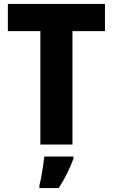

<svg xmlns="http://www.w3.org/2000/svg" viewBox="-20 -734 573 975"><path d="M348 0H185V-576H20V-714H513V-576H348ZM353 72Q339 109 321 146Q303 183 278 221H180V208Q185 189 190 162Q195 135 199 108Q203 81 205 61H353Z"/></svg>

Font: Noto Sans Devanagari UI SemiCondensed ExtraBold
Style: Regular
Weight: 800
Width: 4
Designer: Jelle Bosma - Monotype Design Team
Foundry: Monotype Imaging Inc.
Version: Version 2.004; ttfautohint (v1.8.4.7-5d5b)